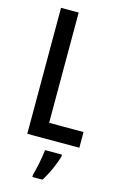

<svg xmlns="http://www.w3.org/2000/svg" viewBox="-139 -772 659 1051"><g transform="rotate(15 190.5 -246.5)"><path d="M70 0H365V-89H170V-714H70ZM283 71V61H187C184 101 168 174 158 209V221H215C242 180 269 121 283 71Z"/></g></svg>

Font: Noto Sans Hebrew ExtraCondensed Medium
Style: Regular
Weight: 500
Width: 2
Designer: Monotype Design Team
Foundry: Monotype Imaging Inc.
Version: Version 2.004